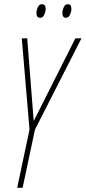

<svg xmlns="http://www.w3.org/2000/svg" viewBox="-20 -897 409 917"><path d="M62 0 121 -278 84 -714H110L141 -319L340 -714H369L147 -278L88 0ZM172 -812Q185 -812 191.5 -827Q198 -842 198 -854Q198 -877 180 -877Q167 -877 160.5 -862.5Q154 -848 154 -835Q154 -812 172 -812ZM295 -812Q308 -812 314.5 -827Q321 -842 321 -854Q321 -877 304 -877Q291 -877 284.5 -862.5Q278 -848 278 -835Q278 -812 295 -812Z"/></svg>

Font: Noto Sans Display Condensed Thin
Style: Italic
Weight: 250
Width: 3
Italic angle: -12°
Designer: Monotype Design Team
Foundry: Monotype Imaging Inc.
Version: Version 1.900